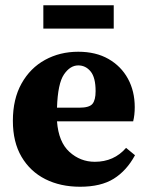

<svg xmlns="http://www.w3.org/2000/svg" viewBox="-20 -696 561 731"><path d="M278 -447Q247 -447 223.5 -412.5Q200 -378 197 -286H282Q320 -286 332 -300.5Q344 -315 344 -349Q344 -401 325 -424Q306 -447 278 -447ZM285 15Q210 15 152.5 -14Q95 -43 62 -99Q29 -155 29 -236Q29 -319 62 -378Q95 -437 151.5 -468Q208 -499 278 -499Q345 -499 393 -471.5Q441 -444 467 -396.5Q493 -349 493 -288Q493 -258 487 -234H197Q203 -155 244.5 -117.5Q286 -80 341 -80Q414 -80 460 -133L494 -105Q462 -46 413 -15.5Q364 15 285 15ZM145 -587V-676H413V-587Z"/></svg>

Font: Source Serif 4
Style: Bold
Weight: 700
Designer: Frank Grießhammer
Foundry: Adobe
Version: Version 4.005;hotconv 1.1.0;makeotfexe 2.6.0